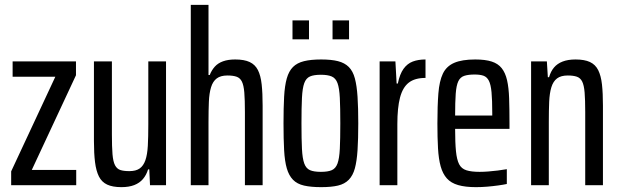

<svg xmlns="http://www.w3.org/2000/svg" viewBox="-20 -763 2552 791"><path d="M26 0V-57L208 -447H32V-510H293V-453L111 -63H294V0Z M480 8Q444 8 421.5 -2.5Q399 -13 387.5 -36Q376 -59 371.5 -95Q367 -131 367 -182V-510H441V-209Q441 -158 443.5 -127.5Q446 -97 454 -82Q462 -67 476 -62.5Q490 -58 513 -58Q540 -58 555.5 -69Q571 -80 579 -103Q587 -126 589 -162.5Q591 -199 591 -250V-510H664V0H598L595 -65H590Q583 -42 569 -25.5Q555 -9 533 -0.5Q511 8 480 8Z M766 0V-743H839V-454H844Q852 -474 865 -488.5Q878 -503 899 -510.5Q920 -518 949 -518Q986 -518 1008.5 -507.5Q1031 -497 1042.5 -474.5Q1054 -452 1058 -415.5Q1062 -379 1062 -328V0H989V-301Q989 -352 986.5 -382Q984 -412 976.5 -427Q969 -442 954.5 -447Q940 -452 917 -452Q889 -452 873 -440Q857 -428 849.5 -403.5Q842 -379 840.5 -343.5Q839 -308 839 -260V0Z M1303 8Q1261 8 1232.5 1.5Q1204 -5 1187 -22.5Q1170 -40 1161.5 -69.5Q1153 -99 1150.5 -144.5Q1148 -190 1148 -255Q1148 -319 1150.5 -364.5Q1153 -410 1161.5 -440Q1170 -470 1187 -487Q1204 -504 1232.5 -511Q1261 -518 1303 -518Q1345 -518 1372.5 -511Q1400 -504 1417 -487Q1434 -470 1442 -440Q1450 -410 1453 -364.5Q1456 -319 1456 -255Q1456 -190 1453 -144.5Q1450 -99 1442 -69.5Q1434 -40 1417 -22.5Q1400 -5 1372.5 1.5Q1345 8 1303 8ZM1302 -55Q1331 -55 1347 -62Q1363 -69 1370.5 -89.5Q1378 -110 1380 -150Q1382 -190 1382 -255Q1382 -320 1380 -360Q1378 -400 1370.5 -420.5Q1363 -441 1346.5 -448Q1330 -455 1302 -455Q1273 -455 1257 -448Q1241 -441 1233.5 -420.5Q1226 -400 1224 -360Q1222 -320 1222 -255Q1222 -189 1224 -149.5Q1226 -110 1233.5 -89.5Q1241 -69 1257 -62Q1273 -55 1302 -55ZM1185 -601V-679H1253V-601ZM1350 -601V-679H1418V-601Z M1544 0V-510H1609L1614 -419H1619Q1627 -458 1642.5 -479.5Q1658 -501 1680.5 -509.5Q1703 -518 1733 -518V-442Q1689 -442 1664 -422.5Q1639 -403 1628 -361Q1617 -319 1617 -252V0Z M1941 8Q1897 8 1867.5 -0.5Q1838 -9 1821 -28Q1804 -47 1795.5 -77.5Q1787 -108 1784.5 -152Q1782 -196 1782 -254Q1782 -327 1786 -378Q1790 -429 1804.5 -459.5Q1819 -490 1851 -504Q1883 -518 1938 -518Q1979 -518 2005.5 -509.5Q2032 -501 2047 -482Q2062 -463 2069 -432.5Q2076 -402 2077.5 -358Q2079 -314 2079 -255V-232H1855Q1855 -175 1858.5 -140Q1862 -105 1871.5 -86.5Q1881 -68 1901.5 -61.5Q1922 -55 1956 -55Q1972 -55 1991.5 -56.5Q2011 -58 2031 -60.5Q2051 -63 2068 -66V-5Q2054 -2 2032.5 1Q2011 4 1987.5 6Q1964 8 1941 8ZM2008 -266V-296Q2008 -351 2005 -383Q2002 -415 1994 -430.5Q1986 -446 1972 -451Q1958 -456 1935 -456Q1909 -456 1892.5 -450.5Q1876 -445 1868 -428Q1860 -411 1857.5 -377Q1855 -343 1855 -287H2028Z M2168 0V-510H2233L2237 -445H2242Q2249 -469 2262.5 -485Q2276 -501 2298 -509.5Q2320 -518 2351 -518Q2388 -518 2410.5 -507.5Q2433 -497 2444.5 -474Q2456 -451 2460 -415Q2464 -379 2464 -328V0H2391V-301Q2391 -352 2388.5 -382Q2386 -412 2378.5 -427Q2371 -442 2356.5 -447Q2342 -452 2319 -452Q2291 -452 2275 -440Q2259 -428 2251.5 -403.5Q2244 -379 2242.5 -343.5Q2241 -308 2241 -260V0Z"/></svg>

Font: Saira ExtraCondensed Medium
Style: Regular
Weight: 500
Width: 2
Designer: Hector Gatti with collaboration of the Omnibus-Type team
Foundry: Omnibus-Type
Version: Version 1.101